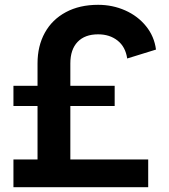

<svg xmlns="http://www.w3.org/2000/svg" viewBox="-20 -777 703 797"><path d="M35.8 -115H135.8V-513.8Q135.8 -586 166.1 -641Q196.5 -696 253.4 -726.5Q310.2 -757 387.2 -757Q447.2 -757 499.5 -733.9Q551.8 -710.8 586.1 -668.4Q620.5 -626 627.5 -571.2L508 -534.2Q501 -582.5 468.2 -608.5Q435.5 -634.5 387.2 -634.5Q332.2 -634.5 302.1 -603Q272 -571.5 272 -513.8V-115H595.2V0H35.8ZM35.8 -420.8H456V-337H35.8Z"/></svg>

Font: Trafiko Sans Variable
Style: Regular
Weight: 400
Designer: Gumpita Rahayu / Trafiko
Foundry: Tokotype / Trafiko
Version: Version 0.001;FEAKit 1.0